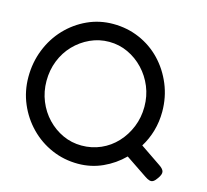

<svg xmlns="http://www.w3.org/2000/svg" viewBox="-102 -809 1016 944"><g transform="rotate(15 405.5 -337.5)"><path d="M760 -80Q781 -66 783.5 -52.5Q786 -39 771 -18Q761 -3 752 2.5Q743 8 732.5 5Q722 2 709 -7L599 -81Q554 -36 495.5 -9.5Q437 17 371 17Q300 17 237.5 -10Q175 -37 127.5 -85.5Q80 -134 53 -197.5Q26 -261 26 -333Q26 -407 52 -472.5Q78 -538 124.5 -587Q171 -636 232 -664Q293 -692 362 -692Q434 -692 496.5 -665Q559 -638 605.5 -589.5Q652 -541 679 -476Q706 -411 706 -337Q706 -286 692.5 -239Q679 -192 654 -152ZM365 -74Q417 -74 462.5 -94Q508 -114 542 -150.5Q576 -187 595.5 -235Q615 -283 615 -338Q615 -392 595.5 -439.5Q576 -487 541.5 -523.5Q507 -560 462 -581Q417 -602 366 -602Q315 -602 269.5 -581Q224 -560 189.5 -524Q155 -488 136 -440Q117 -392 117 -337Q117 -283 136.5 -235Q156 -187 190.5 -151Q225 -115 269.5 -94.5Q314 -74 365 -74Z"/></g></svg>

Font: Fredoka Light
Style: Regular
Weight: 400
Version: Version 2.001